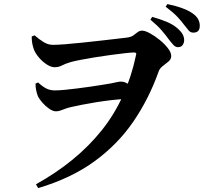

<svg xmlns="http://www.w3.org/2000/svg" viewBox="-20 -867 1040 965"><path d="M827.4 -670.2Q813.6 -689.9 792.2 -714.6Q770.9 -739.2 735.9 -768.2L744.8 -782.1Q786.5 -770.7 819.8 -756.5Q853.1 -742.3 875.9 -721.2Q905.6 -694.5 905.6 -665.7Q905.6 -651.1 897.8 -640.5Q890 -629.9 874.4 -629.9Q862.2 -629.9 852.2 -640.5Q842.2 -651.2 827.4 -670.2ZM904.9 -742.8Q892 -760.6 871.7 -782.2Q851.3 -803.9 812.5 -833.4L821.4 -846.5Q863.5 -837.8 896.3 -825.7Q929.1 -813.7 949.5 -798.7Q969.1 -784.3 976.6 -769.1Q984.1 -753.8 984.1 -737.4Q984.1 -703 951.5 -703Q937.3 -703 928.5 -713.5Q919.7 -724 904.9 -742.8ZM171.4 -452.6Q194.3 -431.3 213.3 -422Q232.3 -412.7 254.6 -412.7Q275.9 -412.7 305.2 -415.4Q334.5 -418.2 368.1 -422.5Q401.6 -426.8 434 -431.4Q466.3 -436 493.2 -440.5Q520 -445 537.1 -447.8Q555.5 -451.2 567.1 -454Q578.7 -456.8 586.5 -456.8Q603.6 -456.8 615.9 -449.6Q628.1 -442.5 638.3 -436.7L619.4 -369.7Q583.3 -368.7 542.7 -364.1Q502.1 -359.4 463.4 -353.2Q424.8 -346.9 392.2 -340.5Q359.6 -334.2 339.4 -329.4Q321 -325.4 307.6 -320.2Q294.2 -315 283.3 -311.2Q272.4 -307.5 261 -307.5Q246.1 -307.5 227.2 -320.5Q208.3 -333.5 192.5 -351.7Q176.7 -369.9 170 -384.8Q164.5 -399.4 161.4 -415.2Q158.3 -431.1 158.5 -446.8ZM245.9 -641.6Q267.9 -641.6 307 -644.6Q346.2 -647.6 392.8 -652.6Q439.4 -657.6 484.6 -662.6Q529.7 -667.6 565.8 -671.9Q601.9 -676.3 619.6 -678.3Q639 -680.8 650.4 -689.2Q661.8 -697.6 671.6 -705.3Q681.4 -713 694.7 -713Q708.8 -713 732.8 -700.1Q756.8 -687.3 781.6 -667.2Q806.5 -647.1 823.5 -625.2Q840.6 -603.4 840.6 -585.6Q840.6 -569.6 827 -558Q813.4 -546.3 798.3 -535.2Q783.2 -524 777.4 -508Q729 -371.3 650.6 -256.5Q572.3 -141.7 454.8 -56.2Q337.4 29.2 171.8 78.4L160.7 59.2Q365 -54.3 491.1 -211.8Q617.2 -369.4 663.6 -589.7Q666.2 -597.9 663.5 -600.5Q660.8 -603.2 654 -603.2Q640.4 -603.2 608.9 -599.7Q577.5 -596.2 537.3 -590.8Q497.2 -585.4 456.4 -578.8Q415.6 -572.2 383 -565.8Q350.5 -559.3 335 -554.9Q307.1 -546.5 290.9 -537.8Q274.8 -529.1 254.2 -529.1Q237.1 -529.1 215.8 -542.6Q194.6 -556.1 177.1 -576.2Q159.6 -596.3 151.4 -615.8Q145.9 -629.6 142.5 -646.9Q139.2 -664.3 139.4 -683.5L153.8 -689.4Q176.9 -669 199.6 -655.3Q222.3 -641.6 245.9 -641.6Z"/></svg>

Font: Noto Serif HK
Style: Regular
Weight: 200
Designer: Ryoko NISHIZUKA 西塚涼子 (kana & ideographs); Frank Grießhammer (Latin, Greek & Cyrillic); Wenlong ZHANG 张文龙 (bopomofo); San
Foundry: Adobe
Version: Version 2.001;hotconv 1.1.0;makeotfexe 2.6.0